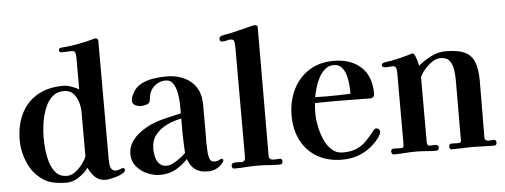

<svg xmlns="http://www.w3.org/2000/svg" viewBox="-51 -913 2774 1055"><g transform="rotate(-5 1336.5 -385.0)"><path d="M393 -380Q393 -406 384.5 -434.5Q376 -463 357.5 -483Q339 -503 307 -503Q291 -503 276 -499Q261 -495 247 -484Q219 -462 202.5 -422Q186 -382 179.5 -337.5Q173 -293 173 -259Q173 -231 176.5 -193.5Q180 -156 191 -120Q202 -84 224 -60.5Q246 -37 284 -37Q307 -37 329 -53.5Q351 -70 368.5 -93Q386 -116 393 -136ZM603 -42Q603 -33 589.5 -24.5Q576 -16 557 -10Q538 -4 520 -0.5Q502 3 494 3Q458 3 435 -19Q412 -41 399 -72Q379 -44 345.5 -22Q312 0 277 0Q246 0 211.5 -6Q177 -12 150 -30Q95 -67 68 -128.5Q41 -190 41 -254Q41 -337 71.5 -399.5Q102 -462 161 -497Q220 -532 305 -532Q326 -532 349.5 -523.5Q373 -515 391 -505V-678Q391 -689 388.5 -703.5Q386 -718 371 -718Q356 -718 341.5 -717Q327 -716 313 -716Q299 -716 299 -728Q299 -740 310 -741Q318 -743 326 -743Q334 -743 341 -744Q360 -746 378 -749Q396 -752 414 -755Q433 -759 451 -763Q469 -767 487 -772Q492 -774 496 -775Q500 -776 504 -776Q519 -776 519 -760V-109Q519 -97 520.5 -81.5Q522 -66 529.5 -54.5Q537 -43 553 -43Q564 -43 575.5 -48Q587 -53 594 -53Q599 -53 601 -49.5Q603 -46 603 -42Z M940 -106Q937 -153 936 -200.5Q935 -248 936 -296Q895 -289 856.5 -270.5Q818 -252 793 -221Q768 -190 768 -142Q768 -122 773.5 -99Q779 -76 793.5 -60.5Q808 -45 833 -45Q851 -45 871 -55.5Q891 -66 909.5 -80Q928 -94 940 -106ZM1146 -47Q1146 -43 1142.5 -38Q1139 -33 1136 -30Q1105 6 1056 6Q1013 6 987 -13Q961 -32 947 -72Q915 -38 878.5 -18Q842 2 793 2Q758 2 722.5 -13.5Q687 -29 663.5 -58Q640 -87 640 -125Q640 -163 659.5 -192.5Q679 -222 709 -243.5Q739 -265 770 -279Q810 -296 852 -305.5Q894 -315 936 -325V-329Q936 -347 935.5 -377.5Q935 -408 929 -438.5Q923 -469 909 -490.5Q895 -512 868 -512Q837 -512 812.5 -494Q788 -476 778 -446Q776 -437 775 -428.5Q774 -420 772 -411Q770 -395 753.5 -389.5Q737 -384 723 -384Q706 -384 690 -391.5Q674 -399 674 -420Q674 -428 676.5 -434.5Q679 -441 682 -448Q698 -486 730 -504Q762 -522 800.5 -528Q839 -534 874 -534Q956 -534 1009 -490Q1062 -446 1062 -360V-209Q1061 -181 1061.5 -151.5Q1062 -122 1064 -93Q1066 -76 1072 -60.5Q1078 -45 1099 -45Q1113 -45 1122.5 -51Q1132 -57 1140 -57Q1144 -57 1145 -53Q1146 -49 1146 -47Z M1469 -13Q1469 3 1453 3Q1422 3 1392 0.5Q1362 -2 1331 -2Q1299 -2 1266.5 0.5Q1234 3 1202 3Q1195 3 1192 -2.5Q1189 -8 1189 -14Q1189 -25 1199.5 -28Q1210 -31 1223.5 -30Q1237 -29 1244 -29Q1266 -29 1266 -53V-134Q1266 -266 1266 -397.5Q1266 -529 1266 -661Q1266 -672 1264 -688.5Q1262 -705 1245 -705Q1233 -705 1221.5 -701.5Q1210 -698 1198 -698Q1183 -698 1183 -714Q1183 -725 1196 -730Q1209 -734 1223.5 -736Q1238 -738 1251 -741Q1281 -748 1310.5 -755.5Q1340 -763 1369 -770Q1372 -771 1375 -771.5Q1378 -772 1381 -772Q1387 -772 1392.5 -769.5Q1398 -767 1398 -759Q1398 -583 1397 -406Q1396 -229 1396 -53Q1396 -36 1406 -31Q1416 -26 1430 -27.5Q1444 -29 1455 -29Q1469 -29 1469 -13Z M1874 -351Q1874 -371 1872 -399Q1870 -427 1862.5 -453.5Q1855 -480 1839 -498Q1823 -516 1795 -516Q1768 -516 1747.5 -498.5Q1727 -481 1713 -454.5Q1699 -428 1691 -399.5Q1683 -371 1679 -349Q1696 -349 1712.5 -348.5Q1729 -348 1745 -348Q1810 -348 1874 -351ZM2018 -130Q2018 -127 2016.5 -121.5Q2015 -116 2013 -113Q2006 -97 1987 -76.5Q1968 -56 1953 -45Q1886 6 1798 6Q1719 6 1661 -27.5Q1603 -61 1572 -121Q1541 -181 1541 -259Q1541 -337 1571.5 -400.5Q1602 -464 1659.5 -501.5Q1717 -539 1798 -539Q1891 -539 1947 -488Q2003 -437 2003 -342Q2003 -316 1979 -316Q1935 -316 1891 -317Q1847 -318 1803 -318Q1771 -318 1739 -318Q1707 -318 1675 -317Q1672 -287 1672 -256Q1672 -228 1679.5 -190Q1687 -152 1702.5 -116Q1718 -80 1743 -56.5Q1768 -33 1804 -33Q1849 -33 1879.5 -46Q1910 -59 1934 -83Q1958 -107 1983 -140Q1986 -144 1989.5 -146.5Q1993 -149 1998 -149Q2005 -149 2011.5 -143.5Q2018 -138 2018 -130Z M2650 -14Q2650 2 2634 2Q2605 2 2575.5 0.5Q2546 -1 2517 -1Q2489 -1 2460 0.5Q2431 2 2402 2Q2395 2 2392 -3.5Q2389 -9 2389 -15Q2389 -30 2405 -30Q2414 -30 2423 -29.5Q2432 -29 2441 -29Q2456 -29 2456 -42Q2456 -126 2456.5 -210Q2457 -294 2457 -378Q2457 -405 2452.5 -434Q2448 -463 2432.5 -483Q2417 -503 2382 -503Q2360 -503 2336.5 -487Q2313 -471 2294.5 -449Q2276 -427 2268 -408V-54Q2268 -45 2270.5 -37Q2273 -29 2284 -29Q2292 -29 2300.5 -29.5Q2309 -30 2317 -30Q2322 -30 2327 -26Q2332 -22 2332 -17Q2332 2 2316 2Q2288 2 2260.5 -0.5Q2233 -3 2204 -3Q2174 -3 2143.5 -0.5Q2113 2 2082 2Q2075 2 2072 -3.5Q2069 -9 2069 -15Q2069 -30 2085 -30Q2094 -30 2103 -29.5Q2112 -29 2122 -29Q2136 -29 2138 -35Q2140 -41 2140 -54V-199Q2140 -260 2140 -321Q2140 -382 2140 -443Q2140 -454 2137 -467.5Q2134 -481 2119 -481Q2109 -481 2099.5 -480Q2090 -479 2080 -479Q2074 -479 2066.5 -481.5Q2059 -484 2059 -492Q2059 -498 2063 -501Q2067 -504 2072 -505Q2082 -508 2093 -509Q2104 -510 2114 -512Q2140 -517 2165.5 -523.5Q2191 -530 2216 -537Q2220 -539 2224 -540.5Q2228 -542 2232 -542Q2240 -542 2246.5 -527Q2253 -512 2257.5 -495Q2262 -478 2263 -471Q2292 -497 2333 -517.5Q2374 -538 2414 -538Q2481 -538 2518.5 -521Q2556 -504 2572 -464.5Q2588 -425 2588 -359Q2588 -281 2587 -203Q2586 -125 2586 -47Q2586 -37 2592.5 -32.5Q2599 -28 2609 -28Q2616 -28 2622.5 -29Q2629 -30 2636 -30Q2650 -30 2650 -14Z"/></g></svg>

Font: Kaisei Decol
Style: Bold
Weight: 700
Designer: Font-Kai, 金井和夫
Foundry: KAZUO KANAI
Version: Version 5.003